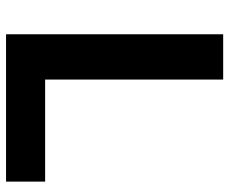

<svg xmlns="http://www.w3.org/2000/svg" viewBox="-80 -660 740 619"><g transform="rotate(90 289.5 -350.0)"><path d="M90 0V-700H236V-126H565V0Z"/></g></svg>

Font: Inclusive Sans
Style: Regular
Weight: 400
Designer: Olivia King
Foundry: Olivia King
Version: Version 2.004